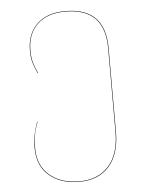

<svg xmlns="http://www.w3.org/2000/svg" viewBox="-52 -571 640 806"><g transform="rotate(-5 268.0 -167.5)"><path d="M421 -356V-2Q421 90 376 141Q331 192 250 192Q171 192 123 150.5Q75 109 75 35Q75 4 80 -21Q85 -46 95 -74H97Q86 -46 81.5 -21Q77 4 77 35Q77 108 124.5 149Q172 190 250 190Q329 190 374 140Q419 90 419 -2V-356Q419 -525 254 -525Q176 -525 134.5 -484.5Q93 -444 93 -376Q93 -346 99 -324.5Q105 -303 117 -278H115Q103 -303 97 -324.5Q91 -346 91 -376Q91 -444 133 -485.5Q175 -527 254 -527Q421 -527 421 -356Z"/></g></svg>

Font: FiraGO Two
Style: Regular
Weight: 100
Designer: bBox Type
Foundry: bBox Type GmbH
Version: Version 1.001